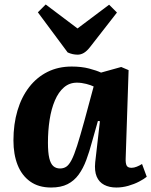

<svg xmlns="http://www.w3.org/2000/svg" viewBox="-20 -823 675 857"><path d="M541 -117Q540 -95 545 -84.5Q550 -74 567 -74Q578 -74 590.5 -79Q603 -84 614 -91L635 -34Q623 -24 601 -12.5Q579 -1 552.5 6.5Q526 14 499 14Q468 14 445 2Q422 -10 411.5 -35Q401 -60 405 -99L426 -282L417 -283L391 -191Q379 -146 365 -108.5Q351 -71 331 -43.5Q311 -16 281.5 -1Q252 14 208 14Q152 14 114.5 -13Q77 -40 58.5 -87Q40 -134 40 -196Q40 -269 58 -329.5Q76 -390 110 -434Q144 -478 192 -502Q240 -526 300 -526Q344 -526 378 -517Q412 -508 431 -499L521 -524L554 -510ZM248 -71Q264 -71 276 -79Q288 -87 299.5 -109Q311 -131 324.5 -173.5Q338 -216 357 -285L398 -437Q386 -443 365 -448.5Q344 -454 323 -454Q290 -454 265.5 -433Q241 -412 225 -374.5Q209 -337 201.5 -288.5Q194 -240 194 -186Q194 -142 200 -117Q206 -92 218 -81.5Q230 -71 248 -71ZM149 -768 184 -803 326 -696 467 -802 502 -767 382 -613Q368 -595 354.5 -587Q341 -579 327 -579Q315 -579 304 -581.5Q293 -584 282 -589Z"/></svg>

Font: Literata
Style: Bold Italic
Weight: 700
Italic angle: -2°
Designer: Latin by Veronika Burian and Jose Scaglione. Greek by Irene Vlachou. Cyrillic by Vera Evstafieva
Foundry: TypeTogether
Version: Version 3.103;gftools[0.9.29]